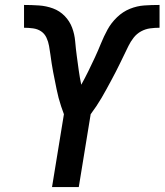

<svg xmlns="http://www.w3.org/2000/svg" viewBox="-20 -755 664 775"><path d="M190 0 238 -294Q232 -310 226.5 -326.5Q221 -343 216.5 -360Q212 -377 208.5 -394.5Q205 -412 201.5 -429.5Q198 -447 194.5 -464.5Q191 -482 188.5 -499.5Q186 -517 183.5 -534.5Q181 -552 178 -569.5Q175 -587 167.5 -603Q160 -619 146 -628.5Q132 -638 113.5 -640.5Q95 -643 77 -643V-735Q107 -735 137 -733Q167 -731 194 -721Q221 -711 241 -690.5Q261 -670 271 -643.5Q281 -617 283.5 -587.5Q286 -558 290 -528.5Q294 -499 298 -470Q302 -441 308 -413Q323 -440 336.5 -467.5Q350 -495 363 -523Q376 -551 387.5 -579.5Q399 -608 414 -635.5Q429 -663 452.5 -685.5Q476 -708 504.5 -719.5Q533 -731 562.5 -733Q592 -735 622 -735Q622 -735 622 -735Q622 -735 622 -735H624V-643Q605 -643 586 -640.5Q567 -638 549.5 -628.5Q532 -619 519.5 -603Q507 -587 498.5 -569.5Q490 -552 481.5 -534.5Q473 -517 464.5 -499.5Q456 -482 447 -464.5Q438 -447 428.5 -429.5Q419 -412 409.5 -394.5Q400 -377 390 -360Q380 -343 369 -326.5Q358 -310 346 -294L298 0Z"/></svg>

Font: Iosevka SS04 SmBd Ex Obl
Style: Regular
Weight: 600
Width: 7
Italic angle: -9°
Monospace: yes
Designer: Belleve Invis
Foundry: Belleve Invis
Version: Version 19.0.0; ttfautohint (v1.8.4)